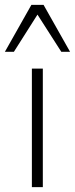

<svg xmlns="http://www.w3.org/2000/svg" viewBox="-39 -769 308 789"><path d="M92 0V-487H137V0ZM-19 -556 90 -749H140L249 -556H213L115 -709L18 -556Z"/></svg>

Font: Nunito Sans 10pt ExtraLight
Style: Regular
Weight: 250
Designer: Vernon Adams
Foundry: Vernon Adams
Version: Version 3.101;gftools[0.9.27]